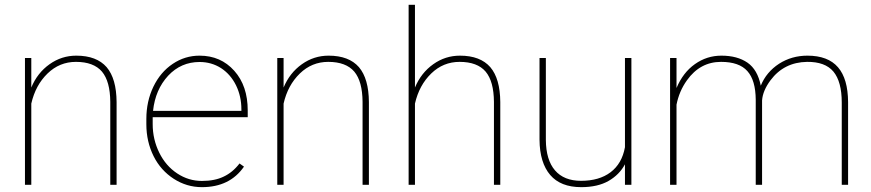

<svg xmlns="http://www.w3.org/2000/svg" viewBox="-20 -770 3630 800"><path d="M110.4 -528.3C110.4 -528.3 84 -528.3 84 -528.3C84 -528.3 84 0 84 0C84 0 110.4 0 110.4 0C110.4 0 110.4 -338.4 110.4 -338.4C110.4 -338.4 110.4 -338.4 110.4 -338.4C122.1 -389.6 144.5 -431.2 178.2 -463.9C211.4 -496.1 251 -512.2 296.4 -512.2C296.4 -512.2 296.4 -512.2 296.4 -512.2C345.7 -512.2 381.8 -498.5 404.8 -471.7C427.7 -444.3 439 -402.3 439.5 -345.7C439.5 -345.7 439.5 0 439.5 0C439.5 0 465.8 0 465.8 0C465.8 0 465.8 -344.7 465.8 -344.7C465.8 -344.7 465.8 -344.7 465.8 -344.7C465.3 -409.7 451.7 -458 424.3 -490.2C396.5 -522 354.5 -538.1 297.9 -538.1C297.9 -538.1 297.9 -538.1 297.9 -538.1C257.3 -538.1 220.2 -526.4 186.5 -502.4C152.8 -478.5 127.4 -446.3 110.4 -405.3C110.4 -405.3 110.4 -528.3 110.4 -528.3Z M821.3 9.8C898.9 9.8 957 -18.6 996.6 -75.7C996.6 -75.7 978 -88.9 978 -88.9C978 -88.9 978 -88.9 978 -88.9C959 -64 937 -45.9 912.1 -34.2C887.2 -22 856.9 -16.1 821.3 -16.1C821.3 -16.1 821.3 -16.1 821.3 -16.1C784.2 -16.1 750 -26.4 718.3 -47.4C686.5 -68.4 661.6 -97.2 643.6 -133.8C625.5 -170.4 616.2 -210 616.2 -252.9C616.2 -252.9 616.2 -281.7 616.2 -281.7C616.2 -281.7 1012.2 -281.7 1012.2 -281.7C1012.2 -281.7 1012.2 -309.6 1012.2 -309.6C1012.2 -309.6 1012.2 -309.6 1012.2 -309.6C1012.2 -377.9 993.7 -433.1 956.1 -475.1C918.5 -517.1 870.6 -538.1 811.5 -538.1C811.5 -538.1 811.5 -538.1 811.5 -538.1C771 -538.1 733.9 -526.9 699.7 -503.9C665.5 -481 638.7 -449.2 619.1 -408.7C599.6 -368.2 589.8 -323.2 589.8 -274.4C589.8 -274.4 589.8 -252.4 589.8 -252.4C589.8 -252.4 589.8 -252.4 589.8 -252.4C589.8 -203.6 600.1 -159.2 620.1 -119.1C640.1 -79.1 668.5 -47.9 704.1 -24.9C739.7 -2 778.8 9.8 821.3 9.8C821.3 9.8 821.3 9.8 821.3 9.8ZM811.5 -511.7C844.2 -511.7 874 -503.4 900.9 -486.3C927.2 -469.2 948.2 -445.3 963.4 -414.6C978.5 -383.8 985.8 -350.1 985.8 -314.5C985.8 -314.5 985.8 -308.1 985.8 -308.1C985.8 -308.1 617.7 -308.1 617.7 -308.1C617.7 -308.1 617.7 -308.1 617.7 -308.1C624 -367.2 645 -416 680.7 -454.6C716.3 -492.7 760.3 -511.7 811.5 -511.7C811.5 -511.7 811.5 -511.7 811.5 -511.7Z M1161.6 -528.3C1161.6 -528.3 1135.3 -528.3 1135.3 -528.3C1135.3 -528.3 1135.3 0 1135.3 0C1135.3 0 1161.6 0 1161.6 0C1161.6 0 1161.6 -338.4 1161.6 -338.4C1161.6 -338.4 1161.6 -338.4 1161.6 -338.4C1173.3 -389.6 1195.8 -431.2 1229.5 -463.9C1262.7 -496.1 1302.2 -512.2 1347.7 -512.2C1347.7 -512.2 1347.7 -512.2 1347.7 -512.2C1397 -512.2 1433.1 -498.5 1456.1 -471.7C1479 -444.3 1490.2 -402.3 1490.7 -345.7C1490.7 -345.7 1490.7 0 1490.7 0C1490.7 0 1517.1 0 1517.1 0C1517.1 0 1517.1 -344.7 1517.1 -344.7C1517.1 -344.7 1517.1 -344.7 1517.1 -344.7C1516.6 -409.7 1502.9 -458 1475.6 -490.2C1447.8 -522 1405.8 -538.1 1349.1 -538.1C1349.1 -538.1 1349.1 -538.1 1349.1 -538.1C1308.6 -538.1 1271.5 -526.4 1237.8 -502.4C1204.1 -478.5 1178.7 -446.3 1161.6 -405.3C1161.6 -405.3 1161.6 -528.3 1161.6 -528.3Z M1709 -750C1709 -750 1682.6 -750 1682.6 -750C1682.6 -750 1682.6 0 1682.6 0C1682.6 0 1709 0 1709 0C1709 0 1709 -338.4 1709 -338.4C1709 -338.4 1709 -338.4 1709 -338.4C1720.7 -389.6 1743.2 -431.2 1776.9 -463.9C1810.1 -496.1 1849.6 -512.2 1895 -512.2C1895 -512.2 1895 -512.2 1895 -512.2C1944.3 -512.2 1980.5 -498.5 2003.4 -471.7C2026.4 -444.3 2037.6 -402.3 2038.1 -345.7C2038.1 -345.7 2038.1 0 2038.1 0C2038.1 0 2064.5 0 2064.5 0C2064.5 0 2064.5 -344.7 2064.5 -344.7C2064.5 -344.7 2064.5 -344.7 2064.5 -344.7C2064 -409.7 2050.3 -458 2022.9 -490.2C1995.1 -522 1953.1 -538.1 1896.5 -538.1C1896.5 -538.1 1896.5 -538.1 1896.5 -538.1C1856 -538.1 1818.8 -526.4 1785.2 -502.4C1751.5 -478.5 1726.1 -446.3 1709 -405.3C1709 -405.3 1709 -750 1709 -750Z M2610.8 0C2610.8 0 2610.8 -528.3 2610.8 -528.3C2610.8 -528.3 2584 -528.3 2584 -528.3C2584 -528.3 2584 -156.7 2584 -156.7C2584 -156.7 2584 -156.7 2584 -156.7C2575.7 -110.8 2555.7 -76.2 2523.9 -52.2C2492.2 -28.3 2451.2 -16.6 2400.9 -16.6C2400.9 -16.6 2400.9 -16.6 2400.9 -16.6C2353.5 -16.6 2317.4 -31.2 2292.5 -60.1C2267.6 -88.9 2254.9 -130.9 2254.4 -187C2254.4 -187 2254.4 -528.3 2254.4 -528.3C2254.4 -528.3 2228 -528.3 2228 -528.3C2228 -528.3 2228 -188 2228 -188C2228 -188 2228 -188 2228 -188C2228.5 -123.5 2243.7 -74.7 2272.5 -41C2301.3 -7.3 2344.2 9.8 2401.9 9.8C2401.9 9.8 2401.9 9.8 2401.9 9.8C2447.8 9.8 2485.8 1 2515.6 -16.1C2545.4 -33.2 2568.4 -56.2 2584 -85.4C2584 -85.4 2584 0 2584 0C2584 0 2610.8 0 2610.8 0Z M3155.3 -351.6C3155.3 -351.6 3155.3 -351.6 3155.3 -351.6C3157.2 -378.4 3168.9 -406.7 3190.4 -435.5C3190.4 -435.5 3190.4 -435.5 3190.4 -435.5C3228 -485.8 3278.8 -511.2 3342.8 -512.2C3342.8 -512.2 3342.8 -512.2 3342.8 -512.2C3392.6 -512.7 3429.2 -499.5 3452.6 -471.7C3475.6 -443.8 3487.3 -400.9 3487.3 -342.8C3487.3 -342.8 3487.3 0 3487.3 0C3487.3 0 3513.7 0 3513.7 0C3513.7 0 3513.7 -344.7 3513.7 -344.7C3513.7 -344.7 3513.7 -344.7 3513.7 -344.7C3513.2 -409.2 3499.5 -457.5 3471.7 -489.7C3443.8 -522 3401.4 -538.1 3344.2 -538.1C3344.2 -538.1 3344.2 -538.1 3344.2 -538.1C3300.8 -538.1 3261.2 -526.9 3226.1 -504.4C3190.9 -481.4 3165.5 -451.2 3149.9 -413.1C3149.9 -413.1 3149.9 -413.1 3149.9 -413.1C3141.1 -457.5 3122.6 -489.3 3094.7 -508.8C3066.4 -528.3 3030.3 -538.1 2985.8 -538.1C2985.8 -538.1 2985.8 -538.1 2985.8 -538.1C2945.3 -538.1 2908.7 -526.4 2875.5 -502.9C2842.3 -479.5 2816.9 -446.3 2798.8 -403.3C2798.8 -403.3 2798.8 -528.3 2798.8 -528.3C2798.8 -528.3 2772 -528.3 2772 -528.3C2772 -528.3 2772 0 2772 0C2772 0 2798.8 0 2798.8 0C2798.8 0 2798.8 -334 2798.8 -334C2798.8 -334 2798.8 -334 2798.8 -334C2806.2 -371.1 2820.3 -404.8 2842.3 -435.5C2842.3 -435.5 2842.3 -435.5 2842.3 -435.5C2878.9 -486.8 2926.3 -512.2 2984.4 -512.2C2984.4 -512.2 2984.4 -512.2 2984.4 -512.2C3034.7 -512.2 3071.3 -499.5 3094.2 -473.6C3117.2 -447.8 3128.4 -408.2 3128.9 -355C3128.9 -355 3128.9 0 3128.9 0C3128.9 0 3155.3 0 3155.3 0C3155.3 0 3155.3 -351.6 3155.3 -351.6Z"/></svg>

Font: WOX
Style: Regular
Weight: 500
Designer: Google
Foundry: ""
Version: ""